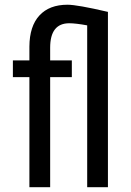

<svg xmlns="http://www.w3.org/2000/svg" viewBox="-20 -780 544 800"><path d="M343.3 -674.3Q295.4 -683.1 268.6 -683.1Q189 -683.1 189 -581.1V-528.3H279.3V-458.5H189V0H102.5V-458.5H33.7V-528.3H102.5V-585.9Q103 -670.9 144.3 -715.6Q185.5 -760.3 261.2 -760.3Q302.2 -760.3 429.7 -730.5V0H343.3Z"/></svg>

Font: MAUL Condensed
Style: Condensed Regular
Weight: 400
Designer: MAUL
Version: Version 1.0; 2020; ttfautohint (v1.8.3)